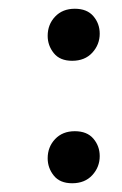

<svg xmlns="http://www.w3.org/2000/svg" viewBox="-20 -407 278 439"><path d="M145 12Q117 12 103 -5.5Q89 -23 89 -45Q89 -71 106 -89Q123 -107 151 -107Q179 -107 193.5 -90Q208 -73 208 -50Q208 -25 191 -6.5Q174 12 145 12ZM145 -268Q117 -268 103 -285.5Q89 -303 89 -325Q89 -351 106 -369Q123 -387 151 -387Q179 -387 193.5 -370Q208 -353 208 -330Q208 -305 191 -286.5Q174 -268 145 -268Z"/></svg>

Font: Alegreya
Style: Regular
Weight: 400
Designer: Juan Pablo del Peral
Foundry: Huerta Tipografica
Version: Version 2.009